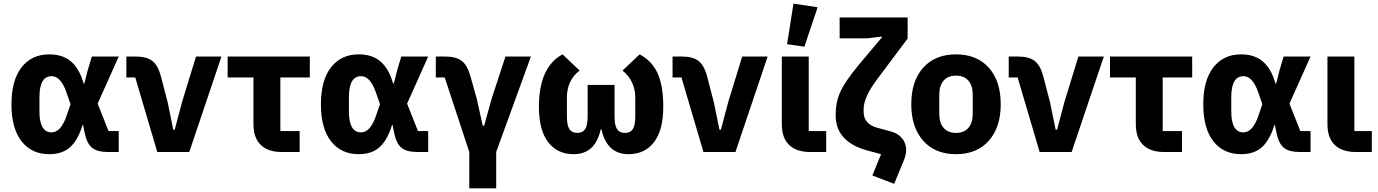

<svg xmlns="http://www.w3.org/2000/svg" viewBox="-20 -836 7581 1056"><path d="M633 -115V0H574Q515 0 486.5 -23Q458 -46 446 -104L437 -148H434Q409 -66 366 -27Q323 12 251 12Q154 12 98.5 -59Q43 -130 43 -262Q43 -394 98.5 -465.5Q154 -537 251 -537Q324 -537 370 -498.5Q416 -460 440 -377H444L462 -448L485 -525H633L517 -266L577 -115ZM264 -108Q315 -108 346 -199L368 -263L346 -326Q315 -417 264 -417Q197 -417 197 -302V-223Q197 -108 264 -108Z M1021 0H845L724 -410H675V-525H727Q786 -525 817.5 -501Q849 -477 865 -416L902 -274L933 -123H941L981 -274L1058 -525H1198Z M1628 0H1530Q1454 0 1414 -39Q1374 -78 1374 -153V-410H1232V-525H1684V-410H1522V-115H1628Z M2335 -115V0H2276Q2217 0 2188.5 -23Q2160 -46 2148 -104L2139 -148H2136Q2111 -66 2068 -27Q2025 12 1953 12Q1856 12 1800.5 -59Q1745 -130 1745 -262Q1745 -394 1800.5 -465.5Q1856 -537 1953 -537Q2026 -537 2072 -498.5Q2118 -460 2142 -377H2146L2164 -448L2187 -525H2335L2219 -266L2279 -115ZM1966 -108Q2017 -108 2048 -199L2070 -263L2048 -326Q2017 -417 1966 -417Q1899 -417 1899 -302V-223Q1899 -108 1966 -108Z M2561 200V0L2426 -410H2377V-525H2429Q2488 -525 2519 -501.5Q2550 -478 2567 -418L2602 -293L2635 -145H2643L2684 -293L2760 -525H2900L2709 0V200Z M3360 -369V-197Q3360 -147 3373.5 -126Q3387 -105 3417 -105Q3447 -105 3460.5 -126Q3474 -147 3474 -197V-299Q3474 -390 3404 -448L3498 -537Q3565 -502 3596.5 -433.5Q3628 -365 3628 -249Q3628 -120 3577 -54Q3526 12 3437 12Q3318 12 3288 -125H3284Q3254 12 3135 12Q3046 12 2995 -54Q2944 -120 2944 -249Q2944 -467 3074 -537L3168 -448Q3098 -395 3098 -299V-197Q3098 -147 3111.5 -126Q3125 -105 3155 -105Q3185 -105 3198.5 -126Q3212 -147 3212 -197V-369Z M4025 0H3849L3728 -410H3679V-525H3731Q3790 -525 3821.5 -501Q3853 -477 3869 -416L3906 -274L3937 -123H3945L3985 -274L4062 -525H4202Z M4477 -796 4404 -579 4309 -593 4344 -816ZM4524 -115V0H4436Q4360 0 4320 -39Q4280 -78 4280 -153V-525H4428V-115Z M4598 -625V-740H4972V-624L4802 -397Q4730 -301 4730 -235V-221Q4730 -153 4806 -133L4880 -113Q4920 -102 4942 -74.5Q4964 -47 4964 -11Q4964 14 4952 44L4898 175L4778 129L4826 12L4752 -8Q4576 -55 4576 -203Q4576 -273 4601 -329.5Q4626 -386 4703 -479L4830 -630V-635L4748 -625Z M5418.5 -62Q5353 12 5238 12Q5123 12 5057.5 -62Q4992 -136 4992 -263Q4992 -390 5057.5 -463.5Q5123 -537 5238 -537Q5353 -537 5418.5 -463.5Q5484 -390 5484 -263Q5484 -136 5418.5 -62ZM5330 -209V-316Q5330 -365 5306 -392.5Q5282 -420 5238 -420Q5194 -420 5170 -392.5Q5146 -365 5146 -316V-209Q5146 -160 5170 -132.5Q5194 -105 5238 -105Q5282 -105 5306 -132.5Q5330 -160 5330 -209Z M5874 0H5698L5577 -410H5528V-525H5580Q5639 -525 5670.5 -501Q5702 -477 5718 -416L5755 -274L5786 -123H5794L5834 -274L5911 -525H6051Z M6481 0H6383Q6307 0 6267 -39Q6227 -78 6227 -153V-410H6085V-525H6537V-410H6375V-115H6481Z M7188 -115V0H7129Q7070 0 7041.5 -23Q7013 -46 7001 -104L6992 -148H6989Q6964 -66 6921 -27Q6878 12 6806 12Q6709 12 6653.5 -59Q6598 -130 6598 -262Q6598 -394 6653.5 -465.5Q6709 -537 6806 -537Q6879 -537 6925 -498.5Q6971 -460 6995 -377H6999L7017 -448L7040 -525H7188L7072 -266L7132 -115ZM6819 -108Q6870 -108 6901 -199L6923 -263L6901 -326Q6870 -417 6819 -417Q6752 -417 6752 -302V-223Q6752 -108 6819 -108Z M7525 -115V0H7437Q7361 0 7321 -39Q7281 -78 7281 -153V-525H7429V-115Z"/></svg>

Font: Aneliza
Style: Bold
Weight: 700
Designer: Mike Abbink, Paul van der Laan, Pieter van Rosmalen
Foundry: Bold Monday
Version: Version 3.0